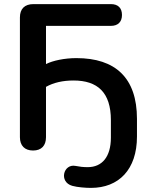

<svg xmlns="http://www.w3.org/2000/svg" viewBox="-20 -725 739 935"><path d="M423 190C558 190 647 101 647 -60V-146C647 -346 542 -442 352 -442C295 -442 237 -430 204 -413V-599H520C555 -599 574 -619 574 -652C574 -686 555 -705 520 -705H143C100 -705 77 -682 77 -640V-57C77 -16 100 8 141 8C182 8 204 -16 204 -57V-302C241 -323 287 -333 338 -333C455 -333 520 -275 520 -140V-55C520 39 477 89 407 89C385 89 368 87 348 83C289 71 265 161 332 180C357 187 397 190 423 190Z"/></svg>

Font: SN Pro SemiBold
Style: Regular
Weight: 600
Designer: Tobias Whetton
Foundry: Supernotes
Version: Version 1.003;Glyphs 3.3 (3324)